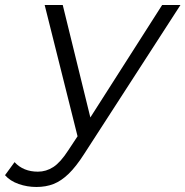

<svg xmlns="http://www.w3.org/2000/svg" viewBox="-125 -546 739 765"><path d="M20 199Q-17 199 -51 187Q-85 175 -105 152L-67 100Q-32 138 26 138Q59 138 87.5 119.5Q116 101 147 53L184 -3L53 -526H125L235 -78L521 -526H594L210 68Q178 118 148.5 146.5Q119 175 88.5 187Q58 199 20 199Z"/></svg>

Font: Montserrat
Style: Italic
Weight: 400
Italic angle: -11.3°
Designer: Julieta Ulanovsky
Foundry: Julieta Ulanovsky
Version: Version 9.000; ttfautohint (v1.8.4.7-5d5b)